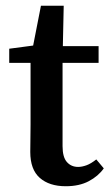

<svg xmlns="http://www.w3.org/2000/svg" viewBox="-20 -636 381 666"><path d="M340 -52Q321 -25 288 -7.5Q255 10 208 10Q151 10 118 -19Q85 -48 85 -109Q85 -134 85.5 -154.5Q86 -175 86 -204V-418H12V-467L95 -478L122 -616H201L198 -476H322V-418H197V-129Q197 -91 212 -74Q227 -57 251 -57Q264 -57 279.5 -62.5Q295 -68 314 -83Z"/></svg>

Font: Source Serif Pro Semibold
Style: Regular
Weight: 600
Designer: Frank Grießhammer
Foundry: Adobe Systems Incorporated
Version: Version 1.014;PS Version 1.0;hotconv 1.0.73;makeotf.lib2.5.5